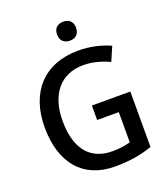

<svg xmlns="http://www.w3.org/2000/svg" viewBox="-164 -1034 1013 1159"><g transform="rotate(-20 342.5 -454.5)"><path d="M379 -919C345 -919 317 -902 317 -858C317 -815 345 -797 379 -797C411 -797 439 -815 439 -858C439 -902 411 -919 379 -919ZM368 -384V-291H507V-97C478 -89 442 -82 392 -82C235 -82 170 -195 170 -356C170 -525 254 -631 402 -631C463 -631 522 -613 568 -591L607 -681C550 -707 480 -724 404 -724C182 -724 55 -581 55 -357C55 -127 171 10 375 10C470 10 544 -3 615 -28V-384Z"/></g></svg>

Font: Noto Sans Thai Medium
Style: Regular
Weight: 500
Designer: Monotype Design Team
Foundry: Monotype Imaging Inc.
Version: Version 1.901